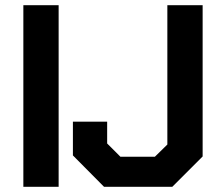

<svg xmlns="http://www.w3.org/2000/svg" viewBox="-20 -720 861 740"><path d="M70 -700H206V0H70ZM261 -121V-251H393V-167L444 -116H577L625 -163V-700H761V-117L644 0H381Z"/></svg>

Font: Chakra Petch
Style: Bold
Weight: 700
Designer: Katatrad Aksorn Co.,Ltd.
Foundry: Cadson Demak Co.,Ltd.
Version: Version 1.000; ttfautohint (v1.6)